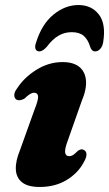

<svg xmlns="http://www.w3.org/2000/svg" viewBox="-20 -731 434 764"><path d="M255.5 -109.5Q241.5 -109.5 239.2 -123.8Q237 -138 250 -172.5L304.5 -327Q325.5 -376.5 322 -411.8Q318.5 -447 294.8 -465.5Q271 -484 229 -484Q174 -484 124.8 -453.2Q75.5 -422.5 47.5 -378.5Q36.5 -364.5 36.8 -352.2Q37 -340 45.5 -334.5Q51.5 -331.5 59 -332.2Q66.5 -333 76.5 -338Q90 -351 99 -356.5Q108 -362 115.5 -362Q130 -362 131.5 -348Q133 -334 118 -296.5L59.5 -133.5Q41.5 -90 43 -57Q44.5 -24 67.8 -5.5Q91 13 138 13Q199.5 13 245.2 -14.8Q291 -42.5 314 -86.5Q324 -104 324 -116Q324 -128 316 -133Q309.5 -137.5 303.5 -136.8Q297.5 -136 289.5 -130.5Q277.5 -118.5 270.5 -114Q263.5 -109.5 255.5 -109.5ZM265.3 -603Q237.4 -603 213.6 -589.5Q189.7 -576 166.3 -545Q150.1 -526.5 136.6 -526.5Q124.9 -526.5 121.3 -536.5Q117.7 -546.5 123.6 -562Q146.5 -635.5 193.1 -673.2Q239.7 -711 291.9 -711Q344.5 -711 373.5 -673.2Q402.6 -635.5 390.4 -562Q387.7 -546.5 378.9 -536.5Q370.2 -526.5 358.5 -526.5Q344.5 -526.5 338.7 -545Q329.7 -574.5 312.6 -588.8Q295.5 -603 265.3 -603Z"/></svg>

Font: Fraunces ExtraBold
Style: Italic
Weight: 800
Italic angle: -16°
Version: Version 1.000;[b76b70a41]